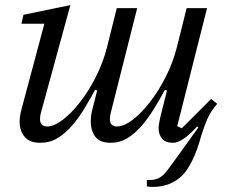

<svg xmlns="http://www.w3.org/2000/svg" viewBox="-20 -548 883 753"><path d="M580 185Q572 185 566.5 184.5Q561 184 556 183V158H566Q583 158 595.5 153.5Q608 149 618 140Q628 131 637 119Q646 107 657 92L758 -48L753 -52Q695 12 659 12Q629 12 615.5 -4.5Q602 -21 602 -44Q602 -55 605 -70Q608 -85 610 -94L635 -193L627 -196Q606 -157 583 -120Q560 -83 534.5 -53.5Q509 -24 479.5 -6Q450 12 414 12Q372 12 354 -11.5Q336 -35 336 -72Q336 -97 343 -122L361 -193L353 -196Q332 -157 309.5 -120Q287 -83 261 -53.5Q235 -24 205 -6Q175 12 138 12Q96 12 76.5 -11.5Q57 -35 57 -71Q57 -93 65 -122L154 -455H64L72 -490L256 -528L140 -104Q137 -92 137 -81Q137 -52 165 -52Q192 -52 226 -78Q260 -104 294 -147.5Q328 -191 356.5 -247.5Q385 -304 400 -364L438 -516H518L414 -104Q411 -92 411 -81Q411 -52 439 -52Q466 -52 500 -78Q534 -104 568 -147.5Q602 -191 630.5 -247.5Q659 -304 674 -364L712 -516H792L675 -53L693 -45L808 -160L832 -141Q806 -111 793 -81Q780 -51 769 -15Q753 44 733.5 82.5Q714 121 696 139Q675 160 646 172.5Q617 185 580 185Z"/></svg>

Font: IBM Plex Serif
Style: Italic
Weight: 400
Italic angle: -14°
Designer: Mike Abbink, Paul van der Laan, Pieter van Rosmalen
Foundry: Bold Monday
Version: Version 3.001